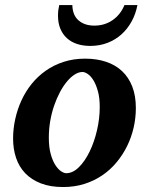

<svg xmlns="http://www.w3.org/2000/svg" viewBox="-20 -734 593 766"><path d="M377.9 -307.1Q377.9 -343.8 370.6 -370.1Q363.3 -396.5 352.8 -413.6Q342.3 -430.7 330.3 -438.7Q318.4 -446.8 309.1 -446.8Q293.9 -446.8 278.1 -436.8Q262.2 -426.8 247.3 -408.9Q232.4 -391.1 219.2 -366.5Q206.1 -341.8 196 -312.7Q186 -283.7 180.4 -251.2Q174.8 -218.8 174.8 -185.1Q174.8 -146.5 182.4 -119.4Q189.9 -92.3 200.9 -75.4Q211.9 -58.6 223.6 -50.8Q235.4 -43 244.1 -43Q270.5 -43 294.7 -66.9Q318.8 -90.8 337.4 -128.9Q356 -167 366.9 -213.9Q377.9 -260.7 377.9 -307.1ZM522 -303.2Q522 -263.7 513.2 -225.1Q504.4 -186.5 487.3 -151.6Q470.2 -116.7 445.3 -86.7Q420.4 -56.6 388.2 -34.7Q356 -12.7 316.7 -0.2Q277.3 12.2 231.9 12.2Q180.7 12.2 143.1 -2.4Q105.5 -17.1 80.8 -42.7Q56.2 -68.4 44.2 -103.8Q32.2 -139.2 32.2 -181.2Q32.2 -220.2 40.8 -259Q49.3 -297.9 65.7 -333.5Q82 -369.1 106.4 -399.4Q130.9 -429.7 162.8 -452.1Q194.8 -474.6 234.1 -487.3Q273.4 -500 319.8 -500Q365.7 -500 403.1 -487.5Q440.4 -475.1 466.8 -450.4Q493.2 -425.8 507.6 -388.9Q522 -352.1 522 -303.2ZM528.3 -713.9Q521.5 -678.2 505.1 -648.4Q488.8 -618.7 464.6 -596.9Q440.4 -575.2 408.9 -563Q377.4 -550.8 340.3 -550.8Q311 -550.8 287.4 -558.6Q263.7 -566.4 246.8 -581.8Q230 -597.2 220.7 -619.6Q211.4 -642.1 211.4 -671.9Q211.4 -682.6 212.6 -693.1Q213.9 -703.6 216.3 -713.9H268.6Q269.5 -673.3 293.5 -652.6Q317.4 -631.8 356.4 -631.8Q397.9 -631.8 429.4 -653.8Q460.9 -675.8 476.6 -713.9Z"/></svg>

Font: Charis SIL Afr
Style: Bold Italic
Weight: 700
Italic angle: -11°
Foundry: SIL International
Version: Version 5.000